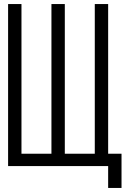

<svg xmlns="http://www.w3.org/2000/svg" viewBox="-20 -820 640 948"><path d="M20 0V-800H86V-61H234V-800H300V-61H448V-800H514V0ZM514 108V0H422V-61H580V108Z"/></svg>

Font: Victor Mono Light
Style: Regular
Weight: 300
Monospace: yes
Designer: Rune Bjørnerås
Version: Version 1.561;gftools[0.9.30]